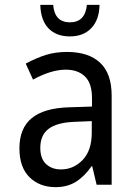

<svg xmlns="http://www.w3.org/2000/svg" viewBox="-20 -761 540 791"><path d="M60 -150Q60 -233 111 -274.5Q162 -316 265 -319L359 -322V-357Q359 -418 330 -446Q301 -474 251 -474Q191 -474 116 -433L86 -499Q131 -523 170 -535Q209 -547 256 -547Q345 -547 392.5 -502.5Q440 -458 440 -367V0H378L360 -76H357Q328 -34 292.5 -12Q257 10 209 10Q143 10 101.5 -31Q60 -72 60 -150ZM358 -214V-262L285 -259Q214 -256 180 -230Q146 -204 146 -152Q146 -107 170 -85Q194 -63 231 -63Q283 -63 320.5 -102Q358 -141 358 -214ZM146 -741H199Q205 -669 268 -669Q331 -669 338 -741H390Q389 -680 356.5 -645.5Q324 -611 268 -611Q212 -611 180 -644Q148 -677 146 -741Z"/></svg>

Font: Noto Sans Mono UI Cond
Style: Regular
Weight: 400
Width: 3
Monospace: yes
Designer: Monotype Design team
Foundry: Monotype Imaging Inc.
Version: Version 1.000